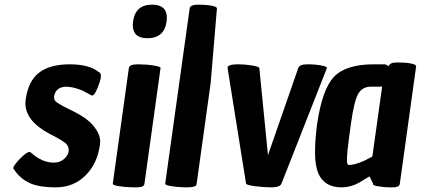

<svg xmlns="http://www.w3.org/2000/svg" viewBox="-20 -788 1806 824"><path d="M410 -181Q410 -175 409 -168Q398 -85 346.5 -34.5Q295 16 219.5 16Q144 16 104 -4Q64 -24 40 -61Q37 -63 37 -66Q37 -77 65.5 -106.5Q94 -136 107 -136Q110 -136 114 -132Q161 -90 211 -90Q239 -90 257 -107.5Q275 -125 275 -143Q275 -161 262 -173Q242 -189 192 -214Q89 -269 89 -345Q89 -352 90 -360Q101 -440 147.5 -476Q194 -512 279 -512Q364 -512 405 -478H406Q413 -473 413 -462Q413 -451 408 -436Q389 -378 375 -378Q373 -378 370 -380L335 -399Q293 -416 263 -416Q218 -414 212 -373Q210 -357 226 -347Q242 -337 252.5 -331.5Q263 -326 283 -316Q353 -283 381.5 -247.5Q410 -212 410 -181Z M533 -496Q535 -512 571 -512Q607 -512 638.5 -507Q670 -502 669 -496L600 0Q599 6 597 8Q591 16 564 16Q537 16 515 14Q462 9 464 0ZM633 -768Q696 -768 696 -712Q696 -705 695 -696Q685 -624 613 -624Q550 -624 550 -680Q550 -687 551 -696Q561 -768 633 -768Z M740 14Q687 9 689 0L794 -752Q796 -768 831 -768Q866 -768 888.5 -763.5Q911 -759 911 -752L884 -431L824 0Q823 6 821 8.5Q819 11 809.5 13.5Q800 16 780.5 16Q761 16 740 14Z M1260 -496Q1265 -512 1299 -512Q1333 -512 1359 -507Q1385 -502 1383 -496L1188 0Q1181 16 1146 16Q1111 16 1074 11Q1037 6 1036 0L957 -494V-496Q955 -503 966 -507.5Q977 -512 1004 -512Q1031 -512 1061.5 -507Q1092 -502 1093 -496L1130 -122Z M1446 16Q1372 16 1346 -44Q1332 -78 1332 -133.5Q1332 -189 1341 -256Q1363 -406 1414 -459Q1465 -512 1585 -512H1633L1649 -504Q1651 -520 1686 -520Q1721 -520 1743.5 -515.5Q1766 -511 1766 -504L1696 0Q1695 6 1693 8Q1687 16 1664 16Q1641 16 1630 15Q1619 14 1610 12.5Q1601 11 1594 10Q1579 6 1581 0L1566 -31Q1535 -12 1521 -4Q1485 16 1446 16ZM1477 -80Q1513 -80 1578 -116L1620 -416H1572Q1535 -416 1517.5 -385.5Q1500 -355 1487 -263Q1474 -171 1471.5 -143.5Q1469 -116 1469 -98Q1469 -80 1477 -80Z"/></svg>

Font: Chau Philomene One
Style: Italic
Weight: 400
Designer: Vicente Lamonaca
Foundry: TipoType
Version: Version 1.002